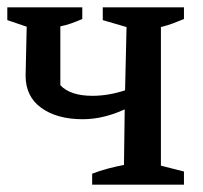

<svg xmlns="http://www.w3.org/2000/svg" viewBox="-34 -505 556 525"><path d="M218 0V-30Q238 -38 261 -44Q284 -50 305 -54L307 -206Q279 -193 250 -186Q221 -179 192 -179Q122 -179 79 -210Q36 -241 36 -298L39 -432L-14 -450V-485H191V-453Q177 -447 162 -441.5Q147 -436 131 -433V-272Q158 -243 219 -243Q262 -243 308 -258L312 -431L247 -450V-485H469V-453Q454 -447 440 -441.5Q426 -436 406 -431V-52L469 -36V0Z"/></svg>

Font: Piazzolla Medium
Style: Regular
Weight: 500
Designer: Juan Pablo del Peral
Foundry: Huerta Tipografica
Version: Version 1.330